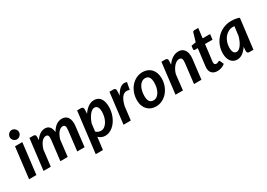

<svg xmlns="http://www.w3.org/2000/svg" viewBox="4 -1672 3846 2768"><g transform="rotate(-30 1926.5 -287.5)"><path d="M208 -513 146.5 0H25L86.5 -513ZM239.5 -662.5Q239.5 -646.5 232.8 -632.5Q226 -618.5 215 -608Q204 -597.5 190 -591.2Q176 -585 161 -585Q146.5 -585 133 -591.2Q119.5 -597.5 109 -608Q98.5 -618.5 92.2 -632.5Q86 -646.5 86 -662.5Q86 -678.5 92.5 -693Q99 -707.5 109.5 -718.2Q120 -729 133.8 -735.2Q147.5 -741.5 162 -741.5Q177 -741.5 191 -735.2Q205 -729 215.8 -718.5Q226.5 -708 233 -693.5Q239.5 -679 239.5 -662.5Z M265 0 327 -513.5H390Q409.5 -513.5 420.2 -504Q431 -494.5 431 -473.5L428.5 -417Q463 -469.5 503.5 -495.2Q544 -521 588 -521Q635 -521 662.5 -489.5Q690 -458 694.5 -398.5Q730.5 -461.5 774.2 -491.2Q818 -521 869.5 -521Q902 -521 926.5 -508Q951 -495 966.5 -470.2Q982 -445.5 987.5 -409.2Q993 -373 987 -326.5L948.5 0H826.5L865 -326.5Q871.5 -376.5 862.2 -398.2Q853 -420 825 -420Q806 -420 788 -410Q770 -400 753.8 -381Q737.5 -362 723.8 -334.5Q710 -307 699.5 -272.5L667.5 0H545.5L584.5 -326.5Q590.5 -376.5 582 -398.2Q573.5 -420 545 -420Q525 -420 506.8 -409.5Q488.5 -399 472.2 -379.2Q456 -359.5 442.2 -331.2Q428.5 -303 418 -268L386 0Z M1193 -120Q1210 -101.5 1232 -94Q1254 -86.5 1275 -86.5Q1308 -86.5 1335 -107Q1362 -127.5 1381.5 -160.5Q1401 -193.5 1411.5 -234.8Q1422 -276 1422 -317.5Q1422 -371.5 1404.2 -397.8Q1386.5 -424 1355 -424Q1334.5 -424 1313.5 -410Q1292.5 -396 1273 -371.8Q1253.5 -347.5 1236.8 -314.5Q1220 -281.5 1208 -243.5ZM1220.5 -400Q1257.5 -455.5 1304.2 -488.2Q1351 -521 1403.5 -521Q1435.5 -521 1461.5 -509.2Q1487.5 -497.5 1506 -474Q1524.5 -450.5 1534.5 -414.5Q1544.5 -378.5 1544.5 -330Q1544.5 -286.5 1535.5 -244.5Q1526.5 -202.5 1510 -165Q1493.5 -127.5 1470.8 -96Q1448 -64.5 1420 -41.5Q1392 -18.5 1360.2 -5.5Q1328.5 7.5 1294.5 7.5Q1259.5 7.5 1231.8 -5Q1204 -17.5 1183 -39L1157.5 167.5H1037.5L1120.5 -513.5H1183Q1202.5 -513.5 1213.2 -504Q1224 -494.5 1224 -473.5Z M1759.5 -390Q1779 -428 1801.2 -455.2Q1823.5 -482.5 1847.5 -497.8Q1871.5 -513 1897 -515.8Q1922.5 -518.5 1948 -507.5L1925.5 -389.5Q1864.5 -415 1818.8 -377Q1773 -339 1745.5 -227.5L1718 0H1597L1659 -513.5H1722Q1741.5 -513.5 1752.2 -504Q1763 -494.5 1763 -473.5Z M2149.5 -87.5Q2180.5 -87.5 2205.5 -105.2Q2230.5 -123 2248 -152.8Q2265.5 -182.5 2275 -222Q2284.5 -261.5 2284.5 -305Q2284.5 -367.5 2263.5 -396.8Q2242.5 -426 2199.5 -426Q2168.5 -426 2143.2 -408.5Q2118 -391 2100.5 -361.2Q2083 -331.5 2073.5 -292Q2064 -252.5 2064 -208.5Q2064 -146 2085 -116.8Q2106 -87.5 2149.5 -87.5ZM2138 7.5Q2095.5 7.5 2059.5 -6.8Q2023.5 -21 1997 -48.5Q1970.5 -76 1955.5 -116Q1940.5 -156 1940.5 -207.5Q1940.5 -274 1962 -331.5Q1983.5 -389 2020.2 -431Q2057 -473 2106 -497Q2155 -521 2210.5 -521Q2253 -521 2289.2 -506.8Q2325.5 -492.5 2351.8 -465Q2378 -437.5 2393 -397.5Q2408 -357.5 2408 -306Q2408 -240 2386.5 -182.8Q2365 -125.5 2328.2 -83.2Q2291.5 -41 2242.5 -16.8Q2193.5 7.5 2138 7.5Z M2624.5 -407Q2663.5 -464.5 2711 -492.8Q2758.5 -521 2809 -521Q2841 -521 2866.5 -508Q2892 -495 2908.5 -470.2Q2925 -445.5 2931.8 -409.2Q2938.5 -373 2932.5 -326.5L2894 0H2770.5L2809 -326.5Q2815.5 -376.5 2804 -398.2Q2792.5 -420 2762 -420Q2741.5 -420 2720 -408.2Q2698.5 -396.5 2678.5 -374.8Q2658.5 -353 2641.8 -322.8Q2625 -292.5 2614.5 -255L2586 0H2462.5L2524 -513.5H2586.5Q2606 -513.5 2616.8 -504Q2627.5 -494.5 2627.5 -473.5Z M3039.5 -104.5Q3039.5 -108 3039.5 -112.8Q3039.5 -117.5 3040.2 -126.8Q3041 -136 3042.8 -151.2Q3044.5 -166.5 3047.5 -190.5L3076 -420.5H3027.5Q3018.5 -420.5 3012.8 -427Q3007 -433.5 3009 -446.5L3014.5 -495.5L3092.5 -509L3133.5 -649Q3137 -659 3144 -664.5Q3151 -670 3161.5 -670H3227.5L3207.5 -508.5H3331.5L3321 -420.5H3196.5L3169 -197Q3166.5 -176.5 3165 -164.5Q3163.5 -152.5 3162.8 -145.8Q3162 -139 3162 -136.2Q3162 -133.5 3162 -132.5Q3162 -113.5 3171.2 -102.5Q3180.5 -91.5 3197.5 -91.5Q3208 -91.5 3215.5 -94.2Q3223 -97 3228.5 -100Q3234 -103 3238.5 -105.8Q3243 -108.5 3247 -108.5Q3252.5 -108.5 3255.5 -105.8Q3258.5 -103 3261 -97.5L3287.5 -37.5Q3260 -15 3226.8 -3.5Q3193.5 8 3159 8Q3104.5 8 3072.8 -21.5Q3041 -51 3039.5 -104.5Z M3692 -432Q3685 -432.5 3678.8 -432.8Q3672.5 -433 3666.5 -433Q3625 -433 3589.5 -414Q3554 -395 3528.2 -362.8Q3502.5 -330.5 3487.8 -287.8Q3473 -245 3473 -197.5Q3473 -143.5 3490 -118.5Q3507 -93.5 3536.5 -93.5Q3557 -93.5 3576.8 -107.8Q3596.5 -122 3614.2 -146.8Q3632 -171.5 3646.8 -205Q3661.5 -238.5 3672.5 -277ZM3658 -107Q3624 -54.5 3581.2 -23.5Q3538.5 7.5 3488 7.5Q3459 7.5 3433.8 -4Q3408.5 -15.5 3389.8 -38.2Q3371 -61 3360.2 -95.2Q3349.5 -129.5 3349.5 -175.5Q3349.5 -221.5 3361 -265Q3372.5 -308.5 3393.8 -346.8Q3415 -385 3445 -417Q3475 -449 3512.2 -472Q3549.5 -495 3592.8 -507.8Q3636 -520.5 3684 -520.5Q3718.5 -520.5 3753.2 -515.5Q3788 -510.5 3821 -497.5L3759.5 0H3694Q3670.5 0 3662.2 -11.8Q3654 -23.5 3654 -41Z"/></g></svg>

Font: Lato 2
Style: Bold Italic
Weight: 700
Italic angle: -7°
Designer: Lukasz Dziedzic with Adam Twardoch and Botio Nikoltchev
Foundry: tyPoland Lukasz Dziedzic
Version: Version 2.015; 2015-08-06; http://www.latofonts.com/